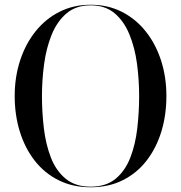

<svg xmlns="http://www.w3.org/2000/svg" viewBox="-20 -780 764 810"><path d="M362.5 10Q286.5 10 227 -19.8Q167.5 -49.5 126.2 -102.5Q85 -155.5 63.5 -225.2Q42 -295 42 -375Q42 -455 64.8 -524.8Q87.5 -594.5 129.8 -647.5Q172 -700.5 231 -730.2Q290 -760 362.5 -760Q435 -760 493.8 -730.2Q552.5 -700.5 594.8 -647.5Q637 -594.5 659.5 -524.8Q682 -455 682 -375Q682 -295 660.8 -225.2Q639.5 -155.5 598.5 -102.5Q557.5 -49.5 498 -19.8Q438.5 10 362.5 10ZM362.5 -757.5Q301 -757.5 261 -723.8Q221 -690 198.2 -634.2Q175.5 -578.5 166.2 -510.8Q157 -443 157 -375Q157 -307 165 -239.2Q173 -171.5 194.5 -115.8Q216 -60 256.8 -26.2Q297.5 7.5 362.5 7.5Q428 7.5 468.2 -26.2Q508.5 -60 530 -115.8Q551.5 -171.5 559.2 -239.2Q567 -307 567 -375Q567 -443 558 -510.8Q549 -578.5 526.2 -634.2Q503.5 -690 463.8 -723.8Q424 -757.5 362.5 -757.5Z"/></svg>

Font: Bodoni* 72pt
Style: Regular
Weight: 400
Version: Version 2.3